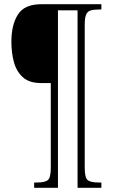

<svg xmlns="http://www.w3.org/2000/svg" viewBox="-20 -780 544 911"><path d="M142 111V86H154Q193 86 207 74.5Q221 63 221 16V-386H174Q119 -386 88.5 -413.5Q58 -441 46 -485.5Q34 -530 34 -582Q34 -662 65 -711Q96 -760 176 -760H461V-735H452Q426 -735 410.5 -730.5Q395 -726 388.5 -710.5Q382 -695 382 -661V15Q382 63 396 74.5Q410 86 450 86H461V111H348V-731H255V111Z"/></svg>

Font: Noto Serif Lao Condensed ExtraLight
Style: Regular
Weight: 200
Width: 3
Designer: Monotype Design Team
Foundry: Monotype Imaging Inc.
Version: Version 2.003; ttfautohint (v1.8.4.7-5d5b)